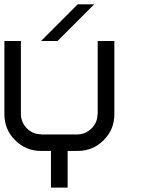

<svg xmlns="http://www.w3.org/2000/svg" viewBox="-20 -853 707 873"><path d="M333.3 -241.7Q369.2 -242.5 396.2 -269.2Q423.3 -295.8 423.3 -333.3H424.2V-666.7H500V-333.3Q500 -264.2 451.2 -215.4Q402.5 -166.7 333.3 -166.7H287.5V0H211.7V-166.7H166.7Q97.5 -166.7 48.8 -215.4Q0 -264.2 0 -333.3V-666.7H75V-333.3Q75.8 -296.7 102.1 -269.6Q128.3 -242.5 166.7 -242.5V-241.7ZM408.3 -833.3Q340.8 -765 241.7 -666.7H166.7L333.3 -833.3Z"/></svg>

Font: 0xA000-Squareish-Mono
Style: Squareish-Mono
Weight: 400
Version: Version 0.1